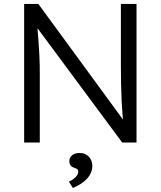

<svg xmlns="http://www.w3.org/2000/svg" viewBox="-20 -720 812 970"><path d="M102 0V-700H173.8L616.9 -94.6L605 -88.7Q601.3 -112.9 598.8 -142.7Q596.3 -172.4 594.5 -209.6Q592.7 -246.9 591.7 -292.2Q590.7 -337.4 590.7 -392.8V-700H669.7V0H597.3L154.8 -597.2L167.1 -606.5Q171.8 -552 174.6 -511.5Q177.4 -470.9 178.9 -441.2Q180.4 -411.5 180.7 -389.7Q181 -367.8 181 -351.4V0ZM348.3 229.8 328.1 197.6Q339.7 192.6 350.7 184.6Q361.7 176.6 368.5 167Q375.3 157.3 375.3 147.3Q375.3 140.6 372 136.3Q368.7 132 357 128.3Q341.7 123.3 336 115Q330.4 106.6 330.4 93.3Q330.4 75.7 344.7 64.2Q358.9 52.8 382.5 52.8Q410.2 52.8 428.3 70.9Q446.4 89 446.4 119.3Q446.4 136.3 439.7 152.1Q433.1 167.9 420.8 181.7Q408.5 195.5 390.1 207.7Q371.6 219.8 348.3 229.8Z"/></svg>

Font: Lexend Medium
Style: Regular
Weight: 500
Designer: Bonnie Shaver-Troup, Thomas Jockin
Foundry: Lexend
Version: Version 1.005